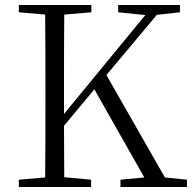

<svg xmlns="http://www.w3.org/2000/svg" viewBox="-20 -745 765 765"><path d="M576 0H725V-29L637 -38L404 -446L605 -686L697 -696V-725H451V-696L559 -685L235 -291V-390C235 -490 235 -590 236 -687L344 -696V-725H55V-696L160 -687C161 -590 161 -490 161 -390V-335C161 -235 161 -136 160 -38L55 -29V0H343V-29L236 -39L235 -244L356 -389L555 -38L460 -29V0Z"/></svg>

Font: Noto Serif JP Light
Style: Regular
Weight: 300
Designer: Ryoko NISHIZUKA 西塚涼子 (kana & ideographs); Frank Grießhammer (Latin, Greek & Cyrillic); Wenlong ZHANG 张文龙 (bopomofo); San
Foundry: Adobe
Version: Version 2.001;hotconv 1.1.0;makeotfexe 2.6.0